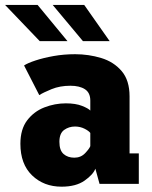

<svg xmlns="http://www.w3.org/2000/svg" viewBox="-31 -726 601 758"><path d="M212 11Q142 11 95.8 -33.5Q49.5 -78 49.5 -158.5Q49.5 -215.5 76.2 -250.8Q103 -286 144.2 -302Q185.5 -318 229 -318Q267.5 -318 292.8 -308Q318 -298 325.5 -289.5V-329Q325.5 -360 304.2 -373.8Q283 -387.5 247 -387.5Q205.5 -387.5 172.5 -374Q139.5 -360.5 124 -350.5L64 -467.5Q78 -477 109 -487.2Q140 -497.5 180.8 -504.8Q221.5 -512 265.5 -512Q319 -512 368.5 -497Q418 -482 449.2 -445.5Q480.5 -409 480.5 -345.5V-120.5H517V0H362L345.5 -60Q337 -37 303 -13Q269 11 212 11ZM262.5 -103.5Q288 -103.5 304.8 -121Q321.5 -138.5 325.5 -149V-201Q320 -209 302.8 -217.8Q285.5 -226.5 265 -226.5Q241 -226.5 222.2 -213Q203.5 -199.5 203.5 -166Q203.5 -132.5 220 -118Q236.5 -103.5 262.5 -103.5ZM296.5 -563.5 177 -706.5H301.5L402 -563.5ZM126 -563.5 -11 -706.5H117.5L235.5 -563.5Z"/></svg>

Font: Trispace SemiCondensed
Style: Bold
Weight: 700
Width: 4
Designer: Tyler Finck
Foundry: Etcetera Type Company
Version: Version 1.210; ttfautohint (v1.8.3)